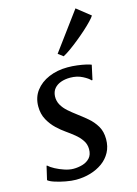

<svg xmlns="http://www.w3.org/2000/svg" viewBox="-128 -919 710 997"><g transform="rotate(-15 227.0 -420.0)"><path d="M369.5 -468H364.5Q355 -480 326 -495Q297 -510 260 -510Q232.5 -510 210.2 -502Q188 -494 174.5 -478Q161 -462 159.5 -437Q158.5 -411.5 170.5 -390.2Q182.5 -369 202.8 -351.2Q223 -333.5 246.5 -316Q271.5 -297.5 297.5 -275.5Q323.5 -253.5 341 -224.2Q358.5 -195 358.5 -154Q358.5 -114 342 -83.5Q325.5 -53 296.8 -32.2Q268 -11.5 231.5 -0.8Q195 10 154 10Q129.5 10 98.8 4.2Q68 -1.5 42.5 -9.8Q17 -18 7 -27L24 -100H27Q38.5 -89 60.5 -77.2Q82.5 -65.5 108.2 -57Q134 -48.5 156 -48.5Q181 -48.5 204.8 -55.5Q228.5 -62.5 244 -79.5Q259.5 -96.5 259.5 -126.5Q259.5 -153 245.2 -174Q231 -195 209.5 -212.5Q188 -230 165 -246Q144.5 -260 120.5 -282.5Q96.5 -305 79.2 -336.2Q62 -367.5 62 -408Q62 -456.5 88.5 -491.8Q115 -527 160.2 -546.2Q205.5 -565.5 261 -565.5Q287.5 -565.5 313 -562.2Q338.5 -559 358.2 -554.5Q378 -550 386.5 -546ZM230 -646.5 380.5 -850.5 453.5 -792.5Q447.5 -782.5 431.2 -765.5Q415 -748.5 392.5 -728.2Q370 -708 345.2 -688Q320.5 -668 297.5 -651.5Q274.5 -635 257 -626Z"/></g></svg>

Font: Merriweather 24pt
Style: Italic
Weight: 400
Italic angle: -7.8°
Designer: Eben Sorkin
Foundry: Eben Sorkin
Version: Version 2.101